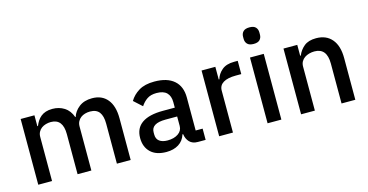

<svg xmlns="http://www.w3.org/2000/svg" viewBox="-77 -1100 2813 1467"><g transform="rotate(-15 1329.5 -366.0)"><path d="M78 0V-520H187V-434H192Q200 -454 211.5 -472Q223 -490 239.5 -503.5Q256 -517 278.5 -524.5Q301 -532 331 -532Q384 -532 425 -506Q466 -480 485 -426H488Q502 -470 542 -501Q582 -532 645 -532Q723 -532 766 -479.5Q809 -427 809 -330V0H700V-317Q700 -377 677 -407.5Q654 -438 604 -438Q583 -438 564 -432.5Q545 -427 530.5 -416Q516 -405 507 -388Q498 -371 498 -349V0H389V-317Q389 -438 294 -438Q274 -438 254.5 -432.5Q235 -427 220 -416Q205 -405 196 -388Q187 -371 187 -349V0Z M1341 0Q1298 0 1275 -24.5Q1252 -49 1247 -87H1242Q1227 -38 1187 -13Q1147 12 1090 12Q1009 12 965.5 -30Q922 -72 922 -143Q922 -221 978.5 -260Q1035 -299 1144 -299H1238V-343Q1238 -391 1212 -417Q1186 -443 1131 -443Q1085 -443 1056 -423Q1027 -403 1007 -372L942 -431Q968 -475 1015 -503.5Q1062 -532 1138 -532Q1239 -532 1293 -485Q1347 -438 1347 -350V-89H1402V0ZM1121 -71Q1172 -71 1205 -93.5Q1238 -116 1238 -154V-229H1146Q1033 -229 1033 -159V-141Q1033 -106 1056.5 -88.5Q1080 -71 1121 -71Z M1509 0V-520H1618V-420H1623Q1634 -460 1669 -490Q1704 -520 1766 -520H1795V-415H1752Q1687 -415 1652.5 -394Q1618 -373 1618 -332V0Z M1947 -613Q1913 -613 1897.5 -629Q1882 -645 1882 -670V-687Q1882 -712 1897.5 -728Q1913 -744 1947 -744Q1981 -744 1996 -728Q2011 -712 2011 -687V-670Q2011 -645 1996 -629Q1981 -613 1947 -613ZM1892 -520H2001V0H1892Z M2157 0V-520H2266V-434H2271Q2288 -476 2322.5 -504Q2357 -532 2417 -532Q2497 -532 2541.5 -479.5Q2586 -427 2586 -330V0H2477V-316Q2477 -438 2379 -438Q2358 -438 2337.5 -432.5Q2317 -427 2301 -416Q2285 -405 2275.5 -388Q2266 -371 2266 -348V0Z"/></g></svg>

Font: IBM Plex Sans Thai Looped Medium
Style: Regular
Weight: 500
Designer: Mike Abbink, Paul van der Laan, Pieter van Rosmalen, Ben Mitchell, Mark Frömberg
Foundry: Bold Monday
Version: Version 1.1